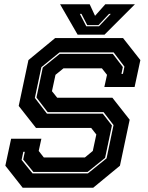

<svg xmlns="http://www.w3.org/2000/svg" viewBox="-20 -878 691 898"><path d="M86 0 5 -103 32 -229H173.5L161 -172L185 -141.5H377L414 -172L430.5 -249L406.5 -279.5H148.5L67.5 -382.5L113 -597L238 -700H555.5L636.5 -597L609.5 -471H468L480.5 -528L456.5 -558.5H277L239.5 -528L223 -451.5L247.5 -421H505.5L586.5 -318L541 -103L416 0ZM132 -67H391L478.5 -137.5L511 -293L464.5 -353.5H203L150.5 -422L180 -562L259.5 -626H507.5L554.5 -564.5L548 -532.5H555L562 -566.5L511.5 -633H258.5L173.5 -564L143 -420L199.5 -346.5H460.5L503.5 -291L471.5 -139.5L390 -74H136L88.5 -132L96 -168H89L81 -130ZM343 -716 261 -858H399.5L424.5 -804L472.5 -858H611L469 -716ZM383.5 -755H443L498 -813H490L440.5 -760.5H388L361 -813H353.5Z"/></svg>

Font: Tourney ExtraBold
Style: Italic
Weight: 800
Italic angle: -12°
Version: Version 1.015